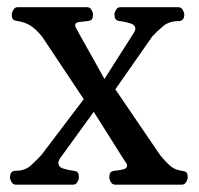

<svg xmlns="http://www.w3.org/2000/svg" viewBox="-20 -505 545 525"><path d="M23.9 0Q15.6 0 11.5 -7.3Q7.3 -14.6 7.3 -20Q7.3 -38.1 23.4 -38.1Q48.3 -38.1 64.2 -52.5Q80.1 -66.9 92.8 -80.6L209 -233.9L95.2 -404.8Q77.1 -426.8 62 -435.8Q46.9 -444.8 28.3 -447.3Q20.5 -448.2 16.4 -451.4Q12.2 -454.6 12.2 -465.3Q12.2 -470.7 16.4 -478Q20.5 -485.4 28.8 -485.4H217.8Q226.1 -485.4 230.2 -478Q234.4 -470.7 234.4 -465.3Q234.4 -457.5 231.7 -452.9Q229 -448.2 219.2 -447.3Q207.5 -445.8 196.5 -444.8Q185.5 -443.8 185.5 -435.5Q185.5 -433.1 187.3 -429.7Q189 -426.3 191.9 -420.9L265.6 -289.1L345.2 -414.1Q350.1 -421.4 350.1 -426.3Q350.1 -437 335.4 -441.4Q320.8 -445.8 308.1 -447.3Q298.8 -448.2 295.9 -452.9Q293 -457.5 293 -465.3Q293 -470.7 297.1 -478Q301.3 -485.4 309.6 -485.4H467.3Q475.6 -485.4 479.7 -478Q483.9 -470.7 483.9 -465.3Q483.9 -447.3 467.8 -447.3Q442.9 -447.3 426.5 -433.8Q410.2 -420.4 396 -404.8L295.4 -260.7L418 -80.6Q436.5 -58.6 447.8 -49.6Q459 -40.5 477.1 -38.1Q485.4 -37.1 489.3 -33.9Q493.2 -30.8 493.2 -20Q493.2 -14.6 489 -7.3Q484.9 0 476.6 0H295.4Q287.1 0 283 -7.3Q278.8 -14.6 278.8 -20Q278.8 -27.8 281.5 -32.5Q284.2 -37.1 293.9 -38.1Q305.2 -39.1 316.4 -41.7Q327.6 -44.4 327.6 -52.2Q327.6 -57.6 321.3 -64.5L236.3 -199.2L143.6 -71.3Q139.6 -64.5 139.6 -59.6Q139.6 -47.9 154.1 -43.7Q168.5 -39.6 180.7 -38.1Q190.4 -37.1 193.1 -32.5Q195.8 -27.8 195.8 -20Q195.8 -14.6 191.7 -7.3Q187.5 0 179.2 0Z"/></svg>

Font: Gelasio
Style: Regular
Weight: 400
Designer: Eben Sorkin
Foundry: Eben Sorkin
Version: Version 1.008